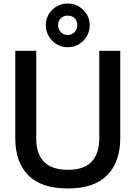

<svg xmlns="http://www.w3.org/2000/svg" viewBox="-20 -1049 764 1081"><path d="M66 -270V-763H184V-270Q184 -93 362 -93Q454 -93 496.5 -139.5Q539 -186 539 -270V-763H657V-270Q657 -138 584 -63Q511 12 362 12Q212 12 139 -62.5Q66 -137 66 -270ZM238 -907Q238 -958 274 -993.5Q310 -1029 361 -1029Q412 -1029 448.5 -993.5Q485 -958 485 -907Q485 -856 449 -819.5Q413 -783 361 -783Q327 -783 299 -800Q271 -817 254.5 -845.5Q238 -874 238 -907ZM415 -909Q415 -931 400.5 -946Q386 -961 361 -961Q337 -961 322 -946Q307 -931 307 -909Q307 -884 322.5 -868Q338 -852 361 -852Q385 -852 400 -868Q415 -884 415 -909Z"/></svg>

Font: Open Sauce One Medium
Style: Regular
Weight: 500
Designer: Alfredo Marco Pradil
Foundry: Creative Sauce Fz LLC
Version: Version 1.477